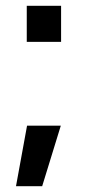

<svg xmlns="http://www.w3.org/2000/svg" viewBox="-20 -613 302 660"><path d="M190 -593H72V-469H190ZM73 -181 35 27H125L189 -181Z"/></svg>

Font: Spoqa Han Sans Neo Medium
Style: Regular
Weight: 500
Designer: [Spoqa Han Sans Neo] Dong-huui Kim ___ Younghwa Kang ___ Yujin Lee ___ [Noto Sans] Ryoko NISHIZUKA ____ (kana & ideograp
Foundry: Spoqa (http://www.spoqa-han-sans.com)
Version: Version 1.100;hotconv 1.0.109;makeotfexe 2.5.65596